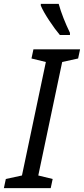

<svg xmlns="http://www.w3.org/2000/svg" viewBox="-56 -968 432 988"><path d="M-36 0 -26 -47 57 -65 180 -649 106 -667 116 -714H356L346 -667L264 -649L141 -65L215 -47L205 0ZM252 -788H304V-799Q286 -836 271 -874Q256 -912 246 -948H154V-939Q167 -908 197.5 -862Q228 -816 252 -788Z"/></svg>

Font: Noto Sans UI SemiCondensed
Style: Italic
Weight: 400
Width: 4
Italic angle: -12°
Designer: Monotype Design Team
Foundry: Monotype Imaging Inc.
Version: Version 1.901